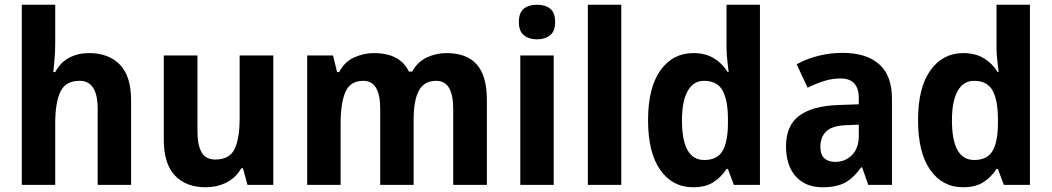

<svg xmlns="http://www.w3.org/2000/svg" viewBox="-20 -846 4437 810"><path d="M213 -665Q213 -630 210 -595Q207 -560 205 -542H213Q235 -583 272 -602.5Q309 -622 356 -622Q438 -622 485.5 -573.5Q533 -525 533 -424V-66H392V-387Q392 -505 316 -505Q257 -505 235 -459.5Q213 -414 213 -326V-66H72V-826H213Z M1133 -612V-66H1024L1005 -136H998Q974 -95 934.5 -75.5Q895 -56 847 -56Q765 -56 718 -105.5Q671 -155 671 -256V-612H813V-293Q813 -234 830.5 -203.5Q848 -173 888 -173Q949 -173 970 -218Q991 -263 991 -347V-612Z M1864 -622Q1949 -622 1991.5 -574Q2034 -526 2034 -424V-66H1892V-386Q1892 -505 1821 -505Q1769 -505 1747 -463.5Q1725 -422 1725 -341V-66H1584V-387Q1584 -505 1513 -505Q1458 -505 1437.5 -458.5Q1417 -412 1417 -325V-66H1276V-612H1385L1402 -542H1411Q1433 -585 1473.5 -603.5Q1514 -622 1557 -622Q1668 -622 1705 -544H1719Q1741 -585 1780.5 -603.5Q1820 -622 1864 -622Z M2246 -826Q2280 -826 2301 -809.5Q2322 -793 2322 -753Q2322 -714 2300.5 -697Q2279 -680 2246 -680Q2212 -680 2190.5 -697Q2169 -714 2169 -753Q2169 -793 2190 -809.5Q2211 -826 2246 -826ZM2316 -612V-66H2175V-612Z M2601 -66H2460V-826H2601Z M2904 -56Q2817 -56 2765.5 -129Q2714 -202 2714 -339Q2714 -476 2766 -549Q2818 -622 2905 -622Q2956 -622 2992 -600Q3028 -578 3050 -542H3054Q3052 -563 3048.5 -590Q3045 -617 3045 -645V-826H3186V-66H3076L3051 -133H3045Q3022 -98 2989 -77Q2956 -56 2904 -56ZM2951 -171Q3005 -171 3027.5 -208Q3050 -245 3051 -321V-343Q3051 -423 3028.5 -464Q3006 -505 2950 -505Q2905 -505 2881 -462Q2857 -419 2857 -338Q2857 -171 2951 -171Z M3534 -623Q3635 -623 3689 -575Q3743 -527 3743 -430V-66H3643L3617 -140H3613Q3582 -96 3546 -76Q3510 -56 3450 -56Q3378 -56 3337 -102Q3296 -148 3296 -229Q3296 -316 3351.5 -357.5Q3407 -399 3516 -403L3603 -406V-432Q3603 -515 3526 -515Q3491 -515 3457.5 -504.5Q3424 -494 3387 -476L3341 -575Q3383 -598 3432.5 -610.5Q3482 -623 3534 -623ZM3552 -318Q3491 -316 3466 -292Q3441 -268 3441 -228Q3441 -193 3458 -178Q3475 -163 3504 -163Q3546 -163 3574.5 -192Q3603 -221 3603 -272V-320Z M4043 -56Q3956 -56 3904.5 -129Q3853 -202 3853 -339Q3853 -476 3905 -549Q3957 -622 4044 -622Q4095 -622 4131 -600Q4167 -578 4189 -542H4193Q4191 -563 4187.5 -590Q4184 -617 4184 -645V-826H4325V-66H4215L4190 -133H4184Q4161 -98 4128 -77Q4095 -56 4043 -56ZM4090 -171Q4144 -171 4166.5 -208Q4189 -245 4190 -321V-343Q4190 -423 4167.5 -464Q4145 -505 4089 -505Q4044 -505 4020 -462Q3996 -419 3996 -338Q3996 -171 4090 -171Z"/></svg>

Font: Noto Sans Malayalam UI SemiCondensed
Style: Bold
Weight: 700
Width: 4
Designer: Jelle Bosma - Monotype Design Team
Foundry: Monotype Imaging Inc.
Version: Version 2.104; ttfautohint (v1.8.4.7-5d5b)